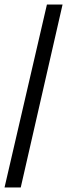

<svg xmlns="http://www.w3.org/2000/svg" viewBox="-24 -755 314 847"><path d="M-4 72H67.5L252 -735H183Z"/></svg>

Font: League Gothic SemiCondensed
Style: Regular
Weight: 400
Width: 4
Designer: The League of Moveable Type
Version: Version 1.600; ttfautohint (v1.8.3)